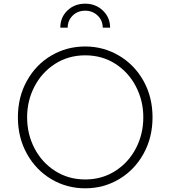

<svg xmlns="http://www.w3.org/2000/svg" viewBox="-20 -1009 924 1041"><path d="M77 -373Q77 -483 126 -571Q175 -659 258.5 -708Q342 -757 442 -757Q541 -757 625 -707.5Q709 -658 758 -570.5Q807 -483 807 -373Q807 -263 758 -175Q709 -87 625.5 -37.5Q542 12 442 12Q342 12 258.5 -37.5Q175 -87 126 -175Q77 -263 77 -373ZM442 -36Q533 -36 605 -82Q677 -128 717 -205Q757 -282 757 -373Q757 -463 717 -540Q677 -617 605.5 -663Q534 -709 442 -709Q351 -709 279 -663Q207 -617 167 -540Q127 -463 127 -373Q127 -282 167 -205Q207 -128 279 -82Q351 -36 442 -36ZM442 -989Q499 -989 538 -951.5Q577 -914 577 -859H537Q537 -898 509.5 -924.5Q482 -951 442 -951Q401 -951 374 -924.5Q347 -898 347 -859H307Q307 -915 345.5 -952Q384 -989 442 -989Z"/></svg>

Font: Eudoxus Sans ExtraLight
Style: Regular
Weight: 200
Designer: Stijn de Vries
Foundry: tokotype
Version: Version 2.005